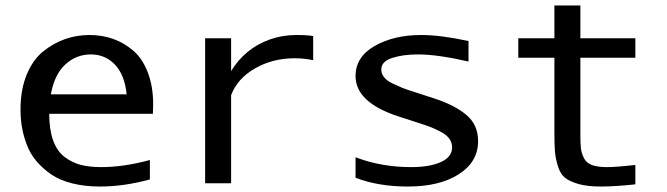

<svg xmlns="http://www.w3.org/2000/svg" viewBox="-20 -670 2440 702"><path d="M166 -325H443Q436 -396 400.5 -433.5Q365 -471 312 -471Q259 -471 219 -434.5Q179 -398 166 -325ZM346 12Q290 12 244 0.5Q198 -11 167 -32.5Q136 -54 113.5 -80.5Q91 -107 78.5 -139.5Q66 -172 60.5 -203.5Q55 -235 55 -269Q55 -343 78 -398Q101 -453 139 -483Q177 -513 219 -527.5Q261 -542 307 -542Q353 -542 393 -528Q433 -514 467 -485Q501 -456 520.5 -405Q540 -354 540 -288Q540 -271 539 -254H160Q160 -197 174 -157.5Q188 -118 215 -97Q242 -76 274 -67.5Q306 -59 349 -59Q433 -59 528 -85V-14Q433 12 346 12Z M1125 -450Q1090 -457 1058 -457Q977 -457 912.5 -420Q848 -383 825 -322V0H730V-530H825V-410Q849 -450 884.5 -479.5Q920 -509 966 -525.5Q1012 -542 1063 -542Q1106 -542 1125 -538Z M1728 -154Q1728 -78 1657.5 -33Q1587 12 1472 12Q1363 12 1280 -20V-95Q1374 -59 1483 -59Q1551 -59 1592 -77.5Q1633 -96 1633 -131Q1633 -148 1623.5 -162Q1614 -176 1593.5 -187Q1573 -198 1558 -204Q1543 -210 1515 -219L1438 -244Q1280 -295 1280 -392Q1280 -462 1350 -502Q1420 -542 1520 -542Q1591 -542 1693 -520V-445Q1580 -471 1508 -471Q1453 -471 1413.5 -458Q1374 -445 1374 -416Q1374 -401 1384 -388Q1394 -375 1415 -365Q1436 -355 1450.5 -349Q1465 -343 1491 -335L1568 -310Q1642 -286 1685 -250Q1728 -214 1728 -154Z M2102 -177Q2102 -144 2104 -127Q2106 -110 2115 -92Q2124 -74 2144.5 -66.5Q2165 -59 2199 -59Q2233 -59 2303 -67V4Q2229 12 2176 12Q2128 12 2096 3Q2064 -6 2046.5 -19.5Q2029 -33 2020 -62Q2011 -91 2009 -116Q2007 -141 2007 -188V-459H1875V-530H2007V-650H2102V-530H2303V-459H2102Z"/></svg>

Font: Edlo
Style: Regular
Weight: 400
Monospace: yes
Version: Version 0.01